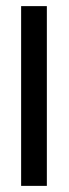

<svg xmlns="http://www.w3.org/2000/svg" viewBox="-20 -795 224 627"><path d="M49 -188H133V-775H49Z"/></svg>

Font: bitstorm
Style: Regular
Weight: 400
Version: Version 0.2